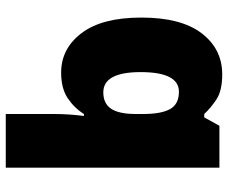

<svg xmlns="http://www.w3.org/2000/svg" viewBox="-84 -716 810 683"><g transform="rotate(-90 321.5 -375.0)"><path d="M257 -588Q257 -559 255 -532Q253 -505 250 -482H257Q278 -516 313 -539.5Q348 -563 404 -563Q490 -563 545 -490Q600 -417 600 -278Q600 -136 544 -63Q488 10 398 10Q340 10 309 -10.5Q278 -31 257 -54H245L215 0H66V-760H257ZM334 -413Q294 -413 275.5 -385Q257 -357 257 -298V-271Q257 -207 274.5 -175.5Q292 -144 336 -144Q406 -144 406 -280Q406 -413 334 -413Z"/></g></svg>

Font: Noto Sans Arabic Blk
Style: Regular
Weight: 900
Designer: Monotype Design Team, Nadine Chahine, Nizar Qandah and Khaled Hosny
Foundry: Monotype Imaging Inc.
Version: Version 2.012; ttfautohint (v1.8.4.7-5d5b)